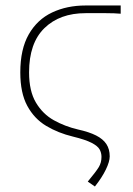

<svg xmlns="http://www.w3.org/2000/svg" viewBox="-20 -498 486 700"><path d="M326 182 300 164Q330 128 340 111.5Q350 95 350 74Q350 59 343 46.5Q336 34 313.5 22.5Q291 11 246 0Q192 -13 148.5 -39Q105 -65 79.5 -112Q54 -159 54 -234Q54 -319 85 -373Q116 -427 170 -452.5Q224 -478 292 -478H420V-448Q398 -450 367 -450Q336 -450 292 -450Q198 -450 142 -395.5Q86 -341 86 -234Q86 -166 111 -124Q136 -82 176.5 -59.5Q217 -37 264 -26Q305 -17 330.5 -4Q356 9 368 27.5Q380 46 380 72Q380 91 366 120Q352 149 326 182Z"/></svg>

Font: Source Sans 3
Style: Regular
Weight: 200
Designer: Paul D. Hunt
Foundry: Adobe
Version: Version 3.046;hotconv 1.0.118;makeotfexe 2.5.65603